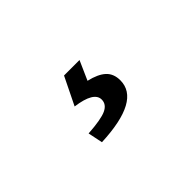

<svg xmlns="http://www.w3.org/2000/svg" viewBox="-31 -191 612 612"><g transform="rotate(-45 274.5 115.0)"><path d="M279.8 136.2Q279.8 101.1 203.1 90.8L249 -2.9H318.8L290 62Q328.1 70.8 346.7 87.9Q365.2 105 365.2 134.8Q365.2 225.1 184.1 232.9L173.8 183.1Q233.9 179.2 256.8 168.5Q279.8 157.7 279.8 136.2Z"/></g></svg>

Font: SourceSansPro-Semibold
Style: Regular
Weight: 600
Designer: Paul D. Hunt
Foundry: Adobe Systems Incorporated
Version: Version 2.020;PS 2.0;hotconv 1.0.86;makeotf.lib2.5.63406